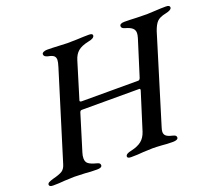

<svg xmlns="http://www.w3.org/2000/svg" viewBox="-139 -812 1112 974"><g transform="rotate(-20 416.5 -325.0)"><path d="M-28 -8Q-27 -15 -20 -19Q-13 -23 4 -28Q40 -37 55 -46.5Q70 -56 77 -79L223 -551Q231 -577 231 -588Q231 -602 222.5 -609.5Q214 -617 192 -621Q171 -626 171 -639Q171 -646 179.5 -650Q188 -654 199 -654Q225 -654 261 -652Q291 -650 308 -650L359 -651Q397 -653 424 -653Q444 -653 444 -643Q444 -627 410 -621Q372 -613 353 -597Q334 -581 325 -551L266 -358L265 -354Q265 -348 276 -348H580Q588 -348 592 -360L652 -551Q657 -568 657 -578Q657 -594 646 -604Q635 -614 610 -621Q590 -626 590 -638Q590 -653 617 -653Q642 -653 682 -651L738 -650Q753 -650 781 -652Q813 -654 840 -654Q861 -654 861 -642Q861 -635 852 -629.5Q843 -624 827 -621Q793 -614 779 -599Q765 -584 754 -552L611 -86Q606 -71 606 -62Q606 -48 615.5 -40Q625 -32 647 -27Q659 -24 663.5 -20.5Q668 -17 668 -10Q668 -3 660 0.5Q652 4 640 4Q606 4 580 1Q550 -1 531 -1Q513 -1 479 1Q451 4 414 4Q394 4 394 -6Q394 -21 427 -27Q462 -35 482 -51Q502 -67 512 -97L573 -291Q579 -307 571 -307H260Q251 -307 248 -294L189 -102Q184 -87 184 -72Q184 -53 196.5 -43.5Q209 -34 236 -27Q248 -24 252.5 -20.5Q257 -17 257 -10Q257 4 230 4Q194 4 165 1Q127 -1 109 -1Q91 -1 55 1Q26 4 -7 4Q-28 4 -28 -8Z"/></g></svg>

Font: EB Garamond Medium
Style: Italic
Weight: 500
Italic angle: -17.2°
Designer: Georg Duffner and Octavio Pardo
Foundry: Georg Duffner
Version: Version 1.000